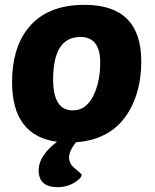

<svg xmlns="http://www.w3.org/2000/svg" viewBox="-20 -580 640 795"><path d="M514 -119Q445 -2 295 9Q266 44 266 73Q266 99 292 119Q318 140 318 144Q318 157 290 175Q258 195 219 195Q140 195 140 125Q140 65 216 7Q30 -18 30 -240Q30 -378 94 -460Q171 -560 330 -560Q565 -560 565 -326Q565 -205 514 -119ZM200 -251Q200 -123 281 -123Q343 -123 373 -198Q395 -252 395 -320Q395 -427 313 -427Q200 -427 200 -251Z"/></svg>

Font: PoetsenOne
Style: Regular
Weight: 400
Designer: Rodrigo Fuenzalida, Pablo Impallari
Foundry: Pablo Impallari, Rodrigo Fuenzalida
Version: Version 1.000